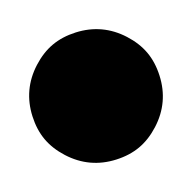

<svg xmlns="http://www.w3.org/2000/svg" viewBox="-89 -151 178 178"><g transform="rotate(5 0.0 -62.0)"><path d="M57 -86Q62 -74 62 -62Q62 -50 57 -38Q52 -26 44 -18Q36 -10 24 -5Q12 0 0 0Q-12 0 -24 -5Q-36 -10 -44 -18Q-52 -26 -57 -38Q-62 -50 -62 -62Q-62 -74 -57 -86Q-52 -98 -44 -106Q-36 -114 -24 -119Q-12 -124 0 -124Q12 -124 24 -119Q36 -114 44 -106Q52 -98 57 -86Z"/></g></svg>

Font: DSEG14 Modern Mini
Style: Light
Weight: 300
Designer: Keshikan(Twitter:@keshinomi_88pro)
Version: Version 0.46